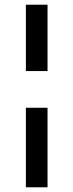

<svg xmlns="http://www.w3.org/2000/svg" viewBox="-20 -720 312 816"><path d="M90 -418V-700H182V-418ZM90 76V-262H182V76Z"/></svg>

Font: Imprima
Style: Regular
Weight: 400
Version: Version 1.001